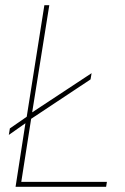

<svg xmlns="http://www.w3.org/2000/svg" viewBox="-20 -720 483 740"><path d="M40 0 78 -245 14 -200 18 -225 83 -270 151 -700H170L104 -287L333 -438L329 -414L100 -262L62 -19H392L389 0Z"/></svg>

Font: Georama Thin
Style: Italic
Weight: 100
Italic angle: -9°
Designer: Jean-Baptiste Levee
Foundry: Production Type
Version: Version 1.000